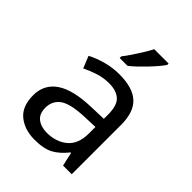

<svg xmlns="http://www.w3.org/2000/svg" viewBox="-220 -879 1002 1002"><g transform="rotate(45 280.5 -378.0)"><path d="M288 -545Q386 -545 433 -502Q480 -459 480 -365V0H416L399 -76H395Q360 -32 321.5 -11Q283 10 215 10Q142 10 94 -28.5Q46 -67 46 -149Q46 -229 109 -272.5Q172 -316 303 -320L394 -323V-355Q394 -422 365 -448Q336 -474 283 -474Q241 -474 203 -461.5Q165 -449 132 -433L105 -499Q140 -518 188 -531.5Q236 -545 288 -545ZM314 -259Q214 -255 175.5 -227Q137 -199 137 -148Q137 -103 164.5 -82Q192 -61 235 -61Q303 -61 348 -98.5Q393 -136 393 -214V-262ZM429 -756Q420 -742 403 -722Q386 -702 365.5 -680.5Q345 -659 324.5 -639.5Q304 -620 286 -606H228V-618Q243 -637 260.5 -663Q278 -689 295 -716.5Q312 -744 323 -766H429Z"/></g></svg>

Font: Noto Sans Javanese
Style: Regular
Weight: 400
Designer: Monotype Design Team
Foundry: Monotype Imaging Inc.
Version: Version 2.004